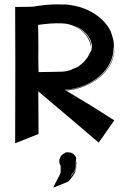

<svg xmlns="http://www.w3.org/2000/svg" viewBox="-20 -642 584 887"><path d="M290 -222 373 -168 280 -227C406 -236 505 -320 505 -422C506 -416 506 -424 506 -436C506 -453 501 -468 498 -476C495 -487 497 -482 493 -490C492 -492 494 -490 496 -486L491 -496L494 -492C463 -560 390 -605 315 -617C272 -624 278 -621 270 -621C216 -625 137 -613 140 -612C124 -610 67 -610 50 -610C51 -388 51 -363 50 20L158 -23L157 -220C158 -220 435 16 436 17L508 -86L315 -208C473 -108 319 -203 290 -222ZM157 -374C158 -439 156 -527 156 -527C192 -532 230 -536 268 -534C330 -531 387 -491 399 -432L401 -422C403 -476 350 -520 291 -532C281 -534 320 -529 353 -506C343 -513 331 -520 318 -525C366 -509 405 -470 405 -422C403 -425 404 -414 400 -403C400 -402 400 -405 399 -406C399 -404 397 -397 397 -402L396 -399V-401C389 -378 366 -351 348 -340C346 -338 347 -338 346 -337C344 -336 337 -331 323 -326C314 -323 308 -320 309 -319C274 -309 284 -311 158 -309ZM509 -421C505 -308 397 -236 286 -226L289 -224C398 -234 511 -311 509 -421ZM290 -222 285 -225ZM289 -224 315 -208C307 -213 298 -218 289 -224ZM332 108C332 111 332 133 331 138C330 140 330 141 330 142V143C317 157 298 193 312 163L318 156V155C320 154 322 151 324 149L320 153C325 147 328 141 328 141C330 137 330 136 330 107V103H331C332 102 331 94 331 93C331 92 332 94 332 94C331 91 332 90 332 92V90C332 91 332 90 333 91C332 86 330 82 326 77C320 68 313 65 303 62C301 62 301 63 301 63C294 61 288 61 282 63C280 64 280 65 280 65C273 67 259 76 255 94C252 102 254 115 260 124C261 124 260 157 260 157C251 178 240 193 226 225C309 191 295 199 301 191C333 152 330 143 331 140C332 136 332 132 334 108C334 108 334 105 333 103C333 105 333 107 332 108Z"/></svg>

Font: HIVNotRetro
Style: Regular
Weight: 400
Designer: Feorag
Foundry: Feorag
Version: Version 1.000;PS 001.000;hotconv 1.0.88;makeotf.lib2.5.64775